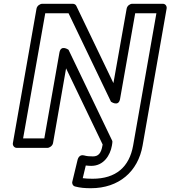

<svg xmlns="http://www.w3.org/2000/svg" viewBox="-20 -756 900 1014"><path d="M462 120C528 120 562 64 571 13L573 0C574 -5 574 -11 572 -14L342 -493C342 -493 302 -522 294 -479L214 -25H102L219 -686H342L566 -219C566 -219 606 -190 614 -233L694 -686H806L683 13C663 125 593 188 469 188C448 188 431 187 417 185L433 118C443 119 451 120 462 120ZM471 70C452 70 439 69 425 65C400 58 392 80 390 87L362 203C359 214 365 226 377 229C404 236 428 238 460 238C608 238 709 150 733 13L860 -711C862 -722 855 -736 840 -736H678C667 -736 652 -726 649 -711L579 -317L383 -725C380 -732 372 -736 364 -736H203C192 -736 176 -726 173 -711L48 0C46 11 54 25 69 25H230C241 25 257 15 260 0L329 -395L522 7L521 13C514 54 499 70 471 70Z"/></svg>

Font: Asimov
Style: WidOuIt
Weight: 500
Designer: Google
Version: Version 2.000980; 2014